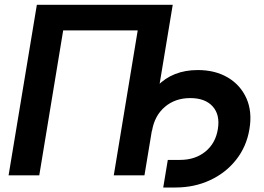

<svg xmlns="http://www.w3.org/2000/svg" viewBox="-20 -748 1124 819"><path d="M716.8 -727.5 596.2 0H465.3L567.4 -618.2H249.5L147.5 0H16.6L137.2 -727.5ZM676.3 51.8 695.8 -65.9H748Q812.5 -65.9 856 -101.3Q899.4 -136.7 909.2 -196.8Q919.4 -257.8 887.5 -293.7Q855.5 -329.6 791.5 -329.6Q727.1 -329.6 683.1 -292Q639.2 -254.4 628.4 -189.9H564Q584.5 -312.5 650.6 -380.9Q716.8 -449.2 823.7 -449.2Q898.4 -449.2 952.4 -417Q1006.3 -384.8 1031.5 -327.9Q1056.6 -271 1043.9 -196.8Q1031.7 -123 987.5 -66.9Q943.4 -10.7 876.2 20.5Q809.1 51.8 728.5 51.8Z"/></svg>

Font: Inter Display Semi Bold
Style: Italic
Weight: 600
Italic angle: -9.39999°
Designer: Rasmus Andersson
Foundry: rsms
Version: Version 4.000;git-4fc901f